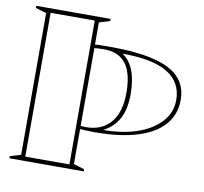

<svg xmlns="http://www.w3.org/2000/svg" viewBox="-79 -793 933 878"><g transform="rotate(10 387.5 -354.0)"><path d="M20 0V-10L70 -25V-683L20 -698V-708H365V-698L315 -683V-25L365 -10V0ZM359 -566Q343 -566 330 -565Q317 -564 309 -562V-579Q319 -581 337 -581.5Q355 -582 381 -582Q508 -582 588 -562.5Q668 -543 706.5 -502.5Q745 -462 745 -398Q745 -330 702.5 -282Q660 -234 579 -209.5Q498 -185 381 -185Q355 -185 337 -186Q319 -187 309 -188V-205Q314 -203 321 -202Q328 -201 339 -201Q389 -201 424 -223Q459 -245 477 -286.5Q495 -328 495 -388Q495 -448 480 -487.5Q465 -527 435 -546.5Q405 -566 359 -566ZM90 -20H295V-688H90ZM419 -202Q509 -202 578 -226Q647 -250 686 -293.5Q725 -337 725 -394Q725 -477 656 -519Q587 -561 446 -561Q481 -538 498 -493.5Q515 -449 515 -384Q515 -315 491 -270.5Q467 -226 419 -202Z"/></g></svg>

Font: Kalnia Glaze Thin
Style: Regular
Weight: 100
Version: Version 1.110